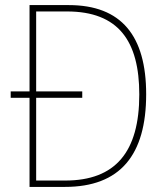

<svg xmlns="http://www.w3.org/2000/svg" viewBox="-20 -734 654 754"><path d="M250 -714H96V-375H22V-350H96V0H235C452 0 554 -125 554 -364C554 -593 457 -714 250 -714ZM243 -689C445 -689 527 -573 527 -363C527 -138 434 -25 236 -25H122V-350H303V-375H122V-689Z"/></svg>

Font: Noto Sans Ethiopic SemiCondensed Thin
Style: Regular
Weight: 100
Width: 4
Designer: Monotype Design Team
Foundry: Monotype Imaging Inc.
Version: Version 2.102